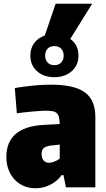

<svg xmlns="http://www.w3.org/2000/svg" viewBox="-20 -1000 568 1025"><path d="M170 5Q135 5 106.5 -7.5Q78 -20 57.5 -42Q37 -64 25.5 -94.5Q14 -125 14 -162Q14 -321 210 -333L299 -338Q298 -361 294.5 -375Q291 -389 282.5 -396.5Q274 -404 259.5 -406.5Q245 -409 221 -409Q210 -409 190 -407.5Q170 -406 147 -404Q124 -402 103 -399.5Q82 -397 70 -395L59 -530Q107 -538 155.5 -543Q204 -548 251 -548Q377 -548 433 -507Q489 -466 489 -375V0H332L319 -65H309Q286 -33 249 -14Q212 5 170 5ZM270 -588Q213 -588 177.5 -620Q142 -652 142 -703Q142 -742 162.5 -770Q183 -798 219 -810L277 -980H472L355 -792Q399 -761 399 -703Q399 -652 363 -620Q327 -588 270 -588ZM270 -652Q293 -652 306.5 -666Q320 -680 320 -703Q320 -726 306.5 -740Q293 -754 270 -754Q247 -754 234 -740Q221 -726 221 -703Q221 -680 234.5 -666Q248 -652 270 -652ZM243 -131Q254 -131 269.5 -137Q285 -143 299 -153V-228L252 -223Q225 -220 213.5 -209.5Q202 -199 202 -179Q202 -156 212.5 -143.5Q223 -131 243 -131Z"/></svg>

Font: Encode Sans Compressed
Style: Black
Weight: 900
Designer: Pablo Impallari, Andres Torresi
Foundry: Pablo Impallari, Andres Torresi
Version: Version 1.000; ttfautohint (v1.00) -l 8 -r 50 -G 200 -x 14 -